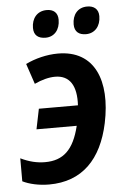

<svg xmlns="http://www.w3.org/2000/svg" viewBox="-54 -783 541 832"><g transform="rotate(-5 217.0 -367.0)"><path d="M342 -625C380 -625 406 -654 406 -698C406 -729 386 -744 357 -744C315 -744 292 -713 292 -672C292 -639 312 -625 342 -625ZM166 -625C204 -625 229 -654 229 -698C229 -729 210 -744 181 -744C139 -744 115 -713 115 -672C115 -639 135 -625 166 -625ZM126 10C270 10 356 -79 389 -234C427 -415 373 -552 213 -552C164 -552 113 -539 72 -519L102 -430C134 -445 165 -453 192 -453C256 -453 285 -405 280 -321H110L92 -233H267C242 -130 196 -88 117 -88C82 -88 48 -96 11 -114V-14C39 0 81 10 126 10Z"/></g></svg>

Font: Noto Sans SemiCondensed SemiBold
Style: Italic
Weight: 600
Width: 4
Italic angle: -12°
Designer: Monotype Design Team
Foundry: Monotype Imaging Inc.
Version: Version 2.013